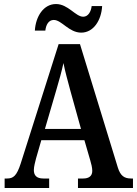

<svg xmlns="http://www.w3.org/2000/svg" viewBox="-20 -933 680 953"><path d="M383 -771C444 -771 483 -832 487 -903H435C432 -876 418 -850 393 -850C355 -850 318 -913 258 -913C196 -913 157 -851 153 -781H205C208 -808 220 -834 247 -834C286 -834 322 -771 383 -771ZM3 0H224V-47H195C161 -47 148 -63 148 -89C148 -106 155 -131 159 -147L185 -237H399L428 -137C433 -121 438 -100 438 -85C438 -59 421 -47 393 -47H367V0H640V-47H631C597 -47 578 -60 565 -101L377 -714H271L83 -122C63 -60 46 -47 15 -47H3ZM203 -293 260 -488C274 -535 286 -579 295 -620C303 -578 316 -533 330 -480L382 -293Z"/></svg>

Font: Noto Serif Georgian Condensed SemiBold
Style: Regular
Weight: 600
Width: 3
Designer: Monotype Design Team, Akaki Razmadze
Foundry: Google LLC
Version: Version 2.003